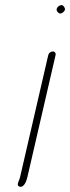

<svg xmlns="http://www.w3.org/2000/svg" viewBox="-20 -673 269 735"><path d="M164.7 -462 56.6 6C53.4 19.9 40.2 37.2 54.9 41.5C71.5 46.3 81.2 20.9 84.6 6L192.7 -462C194.5 -469.9 189.8 -476 181.9 -476C173.9 -476 166.5 -469.9 164.7 -462ZM199.2 -629C204.3 -622.4 210.4 -617 221.5 -626C232.6 -635 228.9 -642.4 223.8 -649C213.6 -662.3 189 -642.3 199.2 -629Z"/></svg>

Font: HoneyBee
Style: XLitIt
Weight: 200
Foundry: Cannot Into Space Fonts
Version: Version 0.89